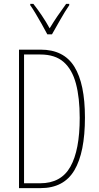

<svg xmlns="http://www.w3.org/2000/svg" viewBox="-20 -970 512 990"><path d="M418 -364Q418 -184 363.5 -92Q309 0 189 0H78V-714H190Q309 -714 363.5 -626Q418 -538 418 -364ZM391 -362Q391 -466 371.5 -539Q352 -612 308 -650.5Q264 -689 188 -689H104V-25H187Q295 -25 343 -110.5Q391 -196 391 -362ZM224 -793Q211 -818 194.5 -847Q178 -876 162.5 -902Q147 -928 136 -943V-950H152Q172 -925 195 -891Q218 -857 236 -824Q256 -857 276 -886.5Q296 -916 321 -950H337V-943Q315 -911 291.5 -869.5Q268 -828 248 -793Z"/></svg>

Font: Noto Sans Telugu ExtraCondensed Thin
Style: Regular
Weight: 100
Width: 2
Designer: Jelle Bosma - Monotype Design Team
Foundry: Monotype Imaging Inc.
Version: Version 2.005; ttfautohint (v1.8.4.7-5d5b)